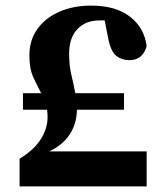

<svg xmlns="http://www.w3.org/2000/svg" viewBox="-20 -666 596 686"><path d="M50 0V-99Q100 -129 125 -167.5Q150 -206 150 -248Q150 -255 149.5 -261.5Q149 -268 148 -274H62V-333H127Q113 -360 99 -390Q85 -420 85 -468Q85 -523 114 -563Q143 -603 193 -624.5Q243 -646 305 -646Q394 -646 445 -606Q496 -566 504 -501Q490 -451 442 -451Q415 -451 395 -467Q375 -483 366 -532L354 -593Q349 -593 344.5 -593Q340 -593 335 -593Q286 -593 256.5 -562Q227 -531 227 -474Q227 -432 235 -398.5Q243 -365 249 -333H423V-274H255Q252 -171 156 -125H504V0Z"/></svg>

Font: Source Serif 4 SmText
Style: Bold
Weight: 700
Designer: Frank Grießhammer
Foundry: Adobe
Version: Version 4.005;hotconv 1.1.0;makeotfexe 2.6.0